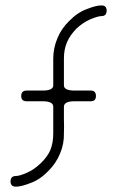

<svg xmlns="http://www.w3.org/2000/svg" viewBox="-20 -700 439 720"><path d="M132.8 -87.9Q158.2 -112.3 168.9 -137.7Q179.7 -164.1 179.7 -200.2Q179.7 -219.7 179.7 -252Q179.7 -283.2 179.7 -299.8Q179.7 -320.3 139.6 -320.3Q99.6 -320.3 80.1 -320.3Q59.6 -320.3 59.6 -339.8Q59.6 -360.4 80.1 -360.4Q99.6 -360.4 139.6 -360.4Q179.7 -360.4 179.7 -379.9Q179.7 -418 179.7 -438.5Q179.7 -460 179.7 -480.5Q179.7 -519.5 195.3 -556.6Q210 -592.8 239.3 -621.1Q270.5 -653.3 305.7 -666Q339.8 -679.7 360.4 -679.7Q379.9 -679.7 379.9 -660.2Q379.9 -639.6 360.4 -639.6Q347.7 -639.6 319.3 -627.9Q292 -616.2 266.6 -592.8Q242.2 -567.4 231.4 -542Q219.7 -515.6 219.7 -480.5Q219.7 -460 219.7 -439.5Q219.7 -418 219.7 -379.9Q219.7 -360.4 259.8 -360.4Q299.8 -360.4 320.3 -360.4Q339.8 -360.4 339.8 -339.8Q339.8 -320.3 320.3 -320.3Q299.8 -320.3 259.8 -320.3Q219.7 -320.3 219.7 -299.8Q219.7 -285.2 219.7 -252.9Q220.7 -220.7 219.7 -200.2Q220.7 -160.2 205.1 -124Q190.4 -87.9 161.1 -58.6Q129.9 -26.4 94.7 -13.7Q59.6 0 40 0Q19.5 0 19.5 -19.5Q19.5 -40 40 -40Q52.7 -40 80.1 -51.8Q107.4 -63.5 132.8 -87.9Z"/></svg>

Font: Demofont
Style: Regular
Weight: 400
Version: Version 1.0